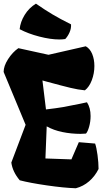

<svg xmlns="http://www.w3.org/2000/svg" viewBox="-22 -1006 584 1036"><path d="M487.3 -649.9Q487.3 -609.9 473.4 -573.2Q459.5 -536.6 436 -518.6Q399.9 -522 358.2 -532Q316.4 -542 228.5 -565.9L207 -571.8L226.1 -415.5Q281.7 -421.9 318.4 -428.2Q355 -434.6 408.7 -445.8Q410.2 -446.3 447.3 -454.1Q466.8 -424.3 466.8 -379.9Q466.8 -350.1 459 -322.5Q451.2 -294.9 441.9 -285.2Q427.2 -283.7 412.6 -283.7Q362.3 -283.7 314.7 -293.5Q267.1 -303.2 230 -324.2L223.1 -150.9L363.3 -146L403.3 -238.8L491.2 -231.4Q498.5 -211.4 504.2 -169.7Q509.8 -127.9 509.8 -94.2Q490.2 -54.7 458.7 -27.6Q427.2 -0.5 387.2 9.8Q323.7 7.8 231.2 -5.6Q138.7 -19 84.5 -33.2Q45.9 -79.1 39.1 -128.9L116.2 -332.5L-2.4 -617.7Q-2.4 -649.4 21.5 -686.8Q45.4 -724.1 77.1 -746.1L239.7 -710.4L440.9 -756.3Q463.9 -743.2 475.6 -714.4Q487.3 -685.5 487.3 -649.9ZM298.3 -793Q314.5 -793 330.1 -795.4Q344.2 -810.5 353.5 -831.8Q362.8 -853 361.3 -874.5Q300.8 -904.8 261 -928.5Q221.2 -952.1 171.9 -986.3Q134.3 -963.4 111.1 -925.5Q87.9 -887.7 84 -848.6Q129.9 -824.2 190.4 -808.6Q251 -793 298.3 -793Z"/></svg>

Font: Fruktur
Style: Regular
Weight: 400
Designer: Viktoriya Grabowska
Foundry: Viktoriya Grabowska
Version: Version 1.004; ttfautohint (v1.4.1)